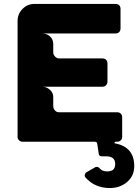

<svg xmlns="http://www.w3.org/2000/svg" viewBox="-20 -719 698 970"><path d="M559.1 4.9Q658.2 22.5 658.2 120.1Q658.2 170.4 621.8 200.7Q585.4 231 535.2 231Q458.5 231 411.1 176.8Q406.7 169.4 408.2 164.1Q410.2 155.3 416 151.9L459 127Q463.4 124 467.8 124Q477.5 124 483.9 131.8Q496.1 147 522 147Q538.1 147 550.8 139.2Q562 129.4 562 109.9Q562 70.8 517.1 70.8H495.1Q478 70.8 478 51.8L471.2 6.8Q470.2 -2.9 458 -2.9H94.2Q84 -2.9 76.4 -10Q68.8 -17.1 68.8 -26.9V-612.8Q68.8 -648.9 94 -674.1Q119.1 -699.2 154.8 -699.2H563Q574.2 -699.2 582 -692.9Q588.9 -686 588.9 -673.8V-575.2Q588.9 -563.5 581.8 -556.6Q574.7 -549.8 563 -549.8H193.8Q216.8 -549.8 232.9 -534.7Q249 -519.5 249 -497.1V-454.1Q249 -442.9 258.3 -433.3Q267.6 -423.8 278.8 -423.8H497.1Q509.3 -423.8 516.1 -417Q522.9 -410.2 522.9 -397.9V-307.1Q522.9 -295.9 515.6 -288.3Q508.3 -280.8 497.1 -280.8H193.8Q215.3 -280.8 232.2 -265.4Q249 -250 249 -229V-182.1Q249 -171.4 256.8 -162.1Q264.2 -151.9 278.8 -151.9H570.8Q583 -151.9 590.1 -145Q597.2 -138.2 597.2 -126V-26.9Q597.2 -15.6 589.8 -9.8Q583 -2.9 570.8 -2.9H564.9Q563 -2.9 561.5 -2.2Q560.1 -1.5 559.6 -0.2Q559.1 1 558.8 2.2Q558.6 3.4 558.6 3.9Z"/></svg>

Font: Cunia
Style: Bold
Weight: 700
Designer: Alejo Bergmann, Denis Ignatov
Foundry: Hubert & Fischer
Version: Version 1.00 February 21, 2019, initial release